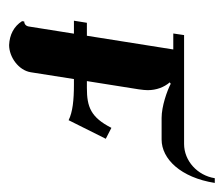

<svg xmlns="http://www.w3.org/2000/svg" viewBox="-56 -444 505 434"><g transform="rotate(90 197.0 -227.5)"><path d="M56.6 -141.6 40.3 -39.1C39.3 -33.2 34.9 -29.3 29.1 -29.3L28.3 -24.4C40 -5.9 59.1 3.9 82.3 4.9C109.6 4.9 139.4 -16.6 143.8 -43.9L159.2 -141.6H171.9C207 -141.6 233.9 -138.7 252.2 -129.6L294.2 -213.6L269.5 -226.3C245.8 -179.9 222.4 -170.9 179.4 -170.9H163.8L182.4 -288.1C183.6 -296.1 184.3 -303.7 184.3 -308.3C184.3 -328.4 177.5 -345.5 166.7 -358.2L169.9 -360.4C185.8 -352.1 220.7 -339.8 247.1 -339.8H295.9C339.6 -339.8 381.8 -382.8 394 -460H383.3C377.2 -420.9 344.2 -390.6 305.9 -390.6H59.8L56.2 -366.2H92.3L61.3 -170.9H32L27.3 -141.6Z"/></g></svg>

Font: RisaltypS01
Style: Medium
Weight: 500
Italic angle: -9°
Designer: gluk
Foundry: gluk
Version: Version 0.24